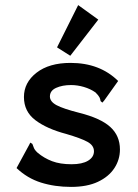

<svg xmlns="http://www.w3.org/2000/svg" viewBox="-20 -723 540 754"><path d="M259 11Q195 11 141 -6Q87 -23 45 -63L95 -155L99 -163L107 -158Q110 -151 113 -142.5Q116 -134 128 -123Q153 -102 184.5 -90Q216 -78 261 -78Q303 -78 326 -92Q349 -106 349 -129Q349 -152 323.5 -166Q298 -180 240 -197Q164 -217 119 -251Q74 -285 74 -342Q74 -399 123.5 -437.5Q173 -476 257 -476Q372 -476 444 -405L389 -328L382 -320L375 -326Q374 -334 370.5 -341Q367 -348 355 -360Q335 -374 309.5 -381.5Q284 -389 259 -389Q225 -389 200.5 -378Q176 -367 176 -344Q176 -324 202 -310Q228 -296 291 -280Q375 -259 413 -224.5Q451 -190 451 -136Q451 -96 429 -62.5Q407 -29 364.5 -9Q322 11 259 11ZM256 -504 204 -537 287 -703 366 -646Z"/></svg>

Font: Ligconsolata
Style: Bold
Weight: 700
Monospace: yes
Designer: Raph Levien, Cyreal, Brenton Simpson
Foundry: Raph Levien, Cyreal, Google
Version: Version 3.001; ttfautohint (v1.8.2.53-6de2)